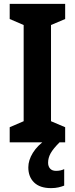

<svg xmlns="http://www.w3.org/2000/svg" viewBox="-20 -734 385 990"><path d="M316 0H30V-78L102 -109V-605L30 -636V-714H316V-636L243 -605V-109L316 -78ZM228 105Q228 124 238.5 135.5Q249 147 269 147Q282 147 292.5 144.5Q303 142 311 138V223Q299 228 282 232Q265 236 243 236Q186 236 156 207Q126 178 126 129Q126 92 149.5 54Q173 16 219 -16L287 0Q254 33 241 56.5Q228 80 228 105Z"/></svg>

Font: Noto Sans Arabic Cond
Style: Bold
Weight: 700
Width: 3
Designer: Monotype Design Team, Nadine Chahine, Nizar Qandah and Khaled Hosny
Foundry: Monotype Imaging Inc.
Version: Version 2.012; ttfautohint (v1.8.4.7-5d5b)